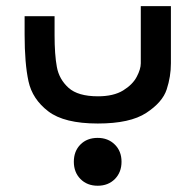

<svg xmlns="http://www.w3.org/2000/svg" viewBox="-20 -404 640 628"><path d="M60.5 -291V-351H158.5V-289.5Q158.5 -225 166 -184.8Q173.5 -144.5 204.2 -116.8Q235 -89 300.5 -89Q351.5 -89 382.8 -108.2Q414 -127.5 427.2 -152.8Q440.5 -178 440.5 -197V-384H539V-197Q539 -153.5 525.2 -111.5Q511.5 -69.5 458.5 -34.8Q405.5 0 300 0Q190 0 138 -39.8Q86 -79.5 73.2 -138Q60.5 -196.5 60.5 -291ZM221.5 125Q221.5 90.5 243 68.8Q264.5 47 299.5 47Q333.5 47 355.5 68.8Q377.5 90.5 377.5 125Q377.5 159.5 355.8 181.5Q334 203.5 299.5 203.5Q265 203.5 243.2 181.5Q221.5 159.5 221.5 125Z"/></svg>

Font: JuliaMono SemiBold
Style: Italic
Weight: 600
Italic angle: -9°
Monospace: yes
Designer: cormullion
Foundry: corm
Version: Version 0.056; ttfautohint (v1.8.4)